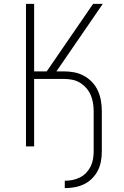

<svg xmlns="http://www.w3.org/2000/svg" viewBox="-20 -755 640 990"><path d="M314 215V177Q334 177 354 173Q374 169 392 160Q410 151 424 136.5Q438 122 447 104Q456 86 459.5 66Q463 46 463 26V-182Q463 -203 459.5 -224.5Q456 -246 447.5 -265.5Q439 -285 424.5 -301.5Q410 -318 391.5 -329Q373 -340 352 -344Q331 -348 309 -348H156V0H114V-735H156V-387H221L460 -735H510L271 -387H309Q336 -387 362.5 -382Q389 -377 413 -364Q437 -351 455.5 -331Q474 -311 485 -286.5Q496 -262 500.5 -235.5Q505 -209 505 -182V26Q505 51 500.5 76.5Q496 102 484.5 124.5Q473 147 454.5 165.5Q436 184 413 195Q390 206 364.5 210.5Q339 215 314 215Z"/></svg>

Font: Iosevka Extralight Extended
Style: Regular
Weight: 200
Width: 7
Monospace: yes
Designer: Belleve Invis
Foundry: Belleve Invis
Version: Version 32.5.0; ttfautohint (v1.8.4)